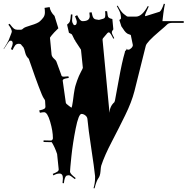

<svg xmlns="http://www.w3.org/2000/svg" viewBox="-37 -946 1027 1052"><path d="M328.6 16.1Q316.9 21 313 58.1L305.7 57.1Q307.6 34.7 307.6 30.8Q307.6 4.9 288.6 4.9Q272.9 4.9 255.9 15.1L252 6.8Q272.5 -1.5 278.6 -6.3Q284.7 -11.2 284.7 -17.1L275.9 -102.1Q264.2 -138.2 246.6 -167Q229 -167 201.7 -168V-176.8Q220.2 -176.8 243.7 -175.8Q252.9 -180.2 252.9 -189Q252.9 -227.5 237.8 -279.3Q222.7 -331.1 204.6 -331.1Q196.8 -331.1 181.6 -328.1L177.7 -340.8Q198.7 -345.2 205.3 -349.6Q211.9 -354 211.9 -361.8L210 -394Q210 -397.9 202.6 -407.7Q195.3 -417.5 174.6 -472.7Q153.8 -527.8 137.7 -575.4Q121.6 -623 120.6 -624Q106 -637.2 101.3 -656.7Q96.7 -676.3 91.8 -686L79.6 -700.2Q79.6 -704.1 68.8 -706.1H64.9Q52.7 -706.1 45.7 -696.8Q38.6 -687.5 31.7 -671.9L22.9 -676.8Q32.7 -699.7 32.7 -707.5Q32.7 -715.3 30.3 -718.8Q27.3 -723.1 22.9 -723.1Q18.6 -723.1 16.8 -722.4Q15.1 -721.7 13.2 -719.5Q11.2 -717.3 9.3 -714.8Q7.3 -712.4 4.4 -708Q1.5 -703.6 -1 -699.7Q-10.3 -684.6 -16.1 -676.8L-17.1 -678.2Q3.9 -711.4 10.7 -726.1L24.9 -763.2Q27.8 -770.5 27.8 -772Q27.8 -786.6 8.8 -811L15.6 -815.9Q31.2 -794.9 39.1 -789.1Q46.9 -783.2 56.6 -783.2H78.6Q84 -783.2 90.3 -790Q96.7 -796.9 132.8 -807.4Q168.9 -817.9 181.6 -829.3Q194.3 -840.8 201.7 -851.8Q209 -862.8 209 -878.4Q209 -894 207 -902.8L234.9 -907.2Q239.3 -880.4 261.7 -858.9L282.7 -791Q256.3 -765.6 246.1 -752.4Q235.8 -739.3 236.8 -738.8L245.6 -647Q247.1 -635.3 259 -624.5Q271 -613.8 272 -608.9L297.9 -538.1Q299.3 -530.8 302.5 -528.3Q305.7 -525.9 312.5 -525.9Q319.3 -525.9 337.9 -527.8L339.8 -519Q319.3 -516.1 313 -512.9Q306.6 -509.8 306.6 -503.9L323.7 -382.8Q324.7 -377.4 339.4 -366.9Q354 -356.4 354 -356Q357.9 -357.4 362.3 -391.1Q366.7 -424.8 367.7 -432.1Q368.7 -439.5 371.6 -455.3Q374.5 -471.2 377.7 -480.5Q380.9 -489.7 385.7 -504.9Q395 -530.8 406 -551.3Q417 -571.8 417 -574.2L406.7 -673.8L375 -722.2H376Q371.1 -727.1 364.5 -742.4Q357.9 -757.8 354 -759.8L344.7 -764.2Q342.8 -766.1 340.8 -766.1L330.6 -811Q342.3 -819.8 345.7 -828.6Q349.1 -837.4 351.6 -867.2L359.9 -866.2Q357.9 -847.7 357.9 -835Q357.9 -822.3 364.7 -814H363.8Q363.8 -813 366.7 -810.5Q369.6 -808.1 371.6 -808.1Q383.8 -808.1 383.8 -828.1Q383.8 -833.5 374 -856.9L385.7 -862.8Q395.5 -843.3 401.9 -836.7Q408.2 -830.1 416 -830.1Q454.6 -830.1 454.6 -857.9L452.6 -877L464.8 -878.9Q469.7 -854 475.6 -846.9Q481.4 -839.8 492.7 -838.9L504.9 -836.9Q507.8 -836.9 508.8 -837.9L526.9 -842.8Q534.2 -844.7 537.1 -849.1Q540 -853.5 540 -865.2Q540 -877 538.6 -884.8H549.8Q552.7 -854.5 557.6 -850.8Q562.5 -847.2 563.5 -846.7Q566.4 -844.7 578.6 -841.8L584 -785.2Q575.7 -775.9 575.7 -768.6Q575.7 -761.2 588.9 -736.8L584 -733.9Q567.9 -767.6 559.6 -769Q553.7 -767.1 551.8 -765.1L527.8 -736.8Q524.9 -733.9 524.9 -728L563 -328.1Q564.5 -363.8 589.8 -386.2Q590.8 -386.7 593 -395.8Q595.2 -404.8 613.3 -505.9Q631.3 -606.9 647 -659.2L647.9 -665L656.7 -674.8L651.9 -681.2L657.7 -675.8L658.7 -676.8V-675.8Q660.6 -673.8 667 -673.8Q673.3 -673.8 682.1 -682.1Q690.9 -690.4 690.9 -699.2L679.7 -753.9Q677.7 -755.9 668.9 -758.3Q660.2 -760.7 652.3 -768.6Q644.5 -776.4 637.9 -787.4Q631.3 -798.3 627.9 -801.8L616.7 -836.9Q626 -840.8 626 -846.9Q626 -853 625.2 -857.4Q624.5 -861.8 624.3 -862.8Q624 -863.8 623.5 -867.4Q623 -871.1 622.3 -872.6Q621.6 -874 620.4 -877.7Q619.1 -881.3 617.9 -884Q616.7 -886.7 614.3 -891.6Q611.8 -896.5 609.1 -901.4Q606.4 -906.2 603 -913.1L607.9 -915Q627.9 -877.9 644 -867.2L657.7 -856.9Q661.6 -855 665 -855H708Q741.2 -855 772.9 -913.1L777.8 -910.2Q757.8 -867.7 757.8 -862.3Q757.8 -856.9 759.3 -857.4Q760.7 -857.9 761.7 -857.9L837.9 -881.8Q849.1 -889.6 860.8 -925.8L866.7 -923.8Q863.3 -910.6 858.2 -873.8Q853 -836.9 853 -830.1H969.7V-820.8H908.7Q887.2 -820.8 879.2 -812.3Q871.1 -803.7 836.4 -774.4Q766.1 -714.8 761.7 -694.8L699.7 -446.8Q684.1 -386.2 648.9 -314.5Q613.8 -242.7 575 -168.5Q536.1 -94.2 517.6 -38.1Q515.6 -32.2 513.7 -7.1Q511.7 18.1 501.7 31.2Q491.7 44.4 481 85.9L475.6 85Q483.9 56.6 483.9 30.8V19Q479 -28.8 462.9 -134.5Q446.8 -240.2 441.9 -294.9Q440.4 -306.2 430.2 -314Q419.9 -321.8 409.7 -321.8Q393.6 -321.8 377.7 -241.9Q361.8 -162.1 354.2 -89.4Q346.7 -16.6 346.7 -5.1Q346.7 6.3 377.9 29.8L373 35.2Q347.2 14.2 340.8 14.2Q334.5 14.2 329.6 16.1Z"/></svg>

Font: Eater Caps
Style: Regular
Weight: 400
Version: Version 001.002